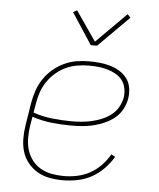

<svg xmlns="http://www.w3.org/2000/svg" viewBox="-54 -797 707 852"><g transform="rotate(5 300.0 -371.5)"><path d="M257 8Q227 8 197.5 2.5Q168 -3 143.5 -17.5Q119 -32 101 -54.5Q83 -77 75 -104.5Q67 -132 67 -162.5Q67 -193 72 -223L88 -323Q93 -351 102.5 -378.5Q112 -406 128.5 -430.5Q145 -455 168 -474.5Q191 -494 218 -506.5Q245 -519 273 -523.5Q301 -528 328 -528Q353 -528 376.5 -525.5Q400 -523 422.5 -516.5Q445 -510 464.5 -498Q484 -486 497.5 -468Q511 -450 515 -426.5Q519 -403 515 -378Q511 -354 498.5 -330.5Q486 -307 465.5 -290.5Q445 -274 421 -263.5Q397 -253 372.5 -247Q348 -241 323.5 -239Q299 -237 274 -237Q229 -237 184.5 -242Q140 -247 99 -261L92 -220Q88 -193 88 -165.5Q88 -138 95.5 -113Q103 -88 118.5 -67.5Q134 -47 156.5 -34Q179 -21 205.5 -16Q232 -11 260 -11Q289 -11 318.5 -17Q348 -23 375 -37.5Q402 -52 424.5 -75Q447 -98 462 -125L480 -116Q463 -87 438.5 -62Q414 -37 384.5 -21Q355 -5 322 1.5Q289 8 257 8ZM274 -256Q296 -256 318.5 -258Q341 -260 363 -265Q385 -270 407 -279Q429 -288 448 -302.5Q467 -317 479 -338Q491 -359 495 -381Q498 -402 494 -422.5Q490 -443 478 -458.5Q466 -474 448 -484Q430 -494 410.5 -499.5Q391 -505 370.5 -507Q350 -509 328 -509Q303 -509 277 -504.5Q251 -500 227 -489Q203 -478 181.5 -459.5Q160 -441 145 -418.5Q130 -396 121.5 -371Q113 -346 109 -320L102 -280Q142 -266 186 -261Q230 -256 274 -256ZM329 -600 238 -739 255 -749 346 -617 480 -751 494 -737 357 -600Z"/></g></svg>

Font: Iosevka Thin Extended
Style: Italic
Weight: 100
Width: 7
Italic angle: -9°
Monospace: yes
Designer: Belleve Invis
Foundry: Belleve Invis
Version: Version 32.5.0; ttfautohint (v1.8.4)